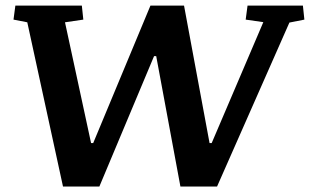

<svg xmlns="http://www.w3.org/2000/svg" viewBox="-20 -681 1131 701"><path d="M79.6 -599.6 29.3 -609.4 36.1 -660.6H278.8L284.2 -609.4L217.3 -599.6L312.5 -158.7H320.3L529.3 -660.6H651.9L745.1 -158.7H752.9L941.4 -600.1L877 -609.4L883.8 -660.6H1085.9L1091.3 -609.4L1036.6 -598.6L772.5 0H638.7L550.3 -476.1H542.5L342.8 0H210Z"/></svg>

Font: Noticia Text
Style: Bold Italic
Weight: 700
Italic angle: -8°
Designer: JM Sole
Foundry: JM Sole
Version: Version 1.003